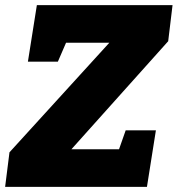

<svg xmlns="http://www.w3.org/2000/svg" viewBox="-33 -730 694 750"><path d="M-13 0 4 -135 394 -563H225L193 -489H76L111 -710H641L624 -569L246 -147H432L458 -221H576L541 0Z"/></svg>

Font: Bitter Black
Style: Italic
Weight: 900
Italic angle: -9°
Designer: Sol Matas, and Bitter project Authors
Foundry: Sol Matas
Version: Version 2.001